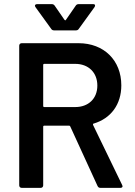

<svg xmlns="http://www.w3.org/2000/svg" viewBox="-20 -909 653 929"><path d="M344 -600C408 -600 451 -558 451 -495C451 -432 408 -391 344 -391H194C191 -391 189 -393 189 -396V-595C189 -598 191 -600 194 -600ZM562 0C569 0 573 -3 573 -8C573 -9 572 -11 571 -14L430 -305V-307C430 -308 430 -311 433 -311C517 -336 567 -404 567 -496C567 -617 483 -700 360 -700H85C78 -700 73 -695 73 -688V-12C73 -5 78 0 85 0H177C184 0 189 -5 189 -12V-296C189 -299 191 -301 194 -301H314C317 -301 319 -300 320 -297L452 -9C455 -3 459 0 466 0ZM228 -769C231 -764 236 -762 242 -762H347C353 -762 358 -764 361 -769L437 -874C439 -877 440 -880 440 -882C440 -887 437 -889 430 -889H360C354 -889 349 -886 346 -881L299 -813C298 -810 295 -810 292 -813L245 -881C242 -886 237 -889 231 -889H160C153 -889 149 -886 149 -881C149 -880 150 -877 152 -874Z"/></svg>

Font: Barlow SemiBold Numbers
Style: Regular
Weight: 600
Designer: Jeremy Tribby
Foundry: Tribby Type
Version: Version 1.408